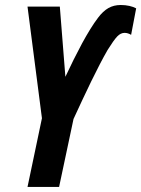

<svg xmlns="http://www.w3.org/2000/svg" viewBox="-20 -740 559 760"><path d="M88.9 0 146 -272 88.9 -713.9H216.8L238.8 -436Q255.4 -471.7 272 -504.9Q288.6 -538.1 304.9 -568.4Q321.3 -598.6 337.2 -624.3Q353 -649.9 368.2 -669.9Q387.7 -695.8 408.9 -708Q430.2 -720.2 458 -720.2Q476.1 -720.2 492.2 -716.6Q508.3 -712.9 519 -707L499 -602.1Q492.7 -606 486.3 -607.9Q480 -609.9 473.1 -609.9Q457.5 -609.9 443.8 -595.5Q430.2 -581.1 405.8 -542Q390.6 -515.6 374.3 -484.1Q357.9 -452.6 341.1 -418Q324.2 -383.3 306.6 -345.7Q289.1 -308.1 271 -269L213.9 0Z"/></svg>

Font: Open Sans Condensed
Style: Italic
Weight: 400
Width: 3
Italic angle: -12°
Designer: Monotype Design Team
Foundry: Monotype Imaging Inc.
Version: Version 3.000